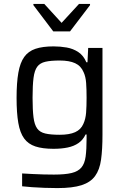

<svg xmlns="http://www.w3.org/2000/svg" viewBox="-20 -755 630 981"><path d="M272.9 206Q240.9 206 207.3 204.7Q173.6 203.5 143.7 201.4Q113.8 199.4 93 196.8V131.2Q117.1 132.7 145.8 134.1Q174.5 135.6 203.1 136.3Q231.6 137 255.4 137Q312.5 137 345.7 129Q378.9 121 395.8 101Q412.6 81 417.5 45Q422.4 9 422.4 -47V-68H417.3Q404.2 -40.2 381.1 -24.1Q357.9 -8 325.9 -1.4Q294 5.3 253.2 5.3Q197.3 5.3 160.8 -6.8Q124.3 -18.8 103.3 -47.6Q82.3 -76.3 73.5 -127Q64.7 -177.7 64.7 -255Q64.7 -332.8 73.8 -383.8Q82.8 -434.7 103.8 -464.1Q124.8 -493.4 161.4 -505.7Q197.9 -518 253.7 -518Q287.7 -518 320.7 -512.3Q353.6 -506.5 380.2 -488.9Q406.8 -471.3 421.3 -436.8H427L430.5 -510H503.6V-66Q503.6 8.1 496.4 60.2Q489.2 112.4 465.8 144.4Q442.5 176.4 396.8 191.2Q351 206 272.9 206ZM284.9 -66.4Q334.5 -66.4 364 -79.7Q393.4 -93 405.8 -121.8Q417.3 -146.3 419.9 -179Q422.4 -211.7 422.4 -255.5Q422.4 -298.4 420.1 -330.9Q417.8 -363.4 407.2 -386Q393.9 -418.2 364 -432Q334.1 -445.8 284.9 -445.8Q239.3 -445.8 211.7 -439.4Q184 -433 170.1 -413.9Q156.1 -394.7 151.3 -356.9Q146.4 -319 146.4 -255.5Q146.4 -192.6 151.3 -155Q156.1 -117.4 170.1 -98.3Q184 -79.1 211.7 -72.8Q239.3 -66.4 284.9 -66.4ZM252.2 -594.6 150.6 -728.8V-734.8H206.4L294.7 -638.2L383.6 -734.8H440V-728.8L337.8 -594.6Z"/></svg>

Font: Saira Thin
Style: Regular
Weight: 100
Designer: Hector Gatti with collaboration of the Omnibus-Type team
Foundry: Omnibus-Type
Version: Version 1.101